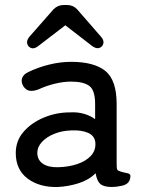

<svg xmlns="http://www.w3.org/2000/svg" viewBox="-20 -739 575 767"><path d="M211 8Q138 10 90.5 -25.5Q43 -61 43 -128Q43 -177 74.5 -213Q106 -249 155.5 -269.5Q205 -290 258 -290Q289 -292 315 -284.5Q341 -277 360 -263V-323Q360 -379 336.5 -396Q313 -413 264 -413Q233 -413 198.5 -404.5Q164 -396 134 -382Q113 -374 98 -376.5Q83 -379 73 -395Q63 -412 68.5 -427.5Q74 -443 95 -452Q132 -470 176.5 -481Q221 -492 264 -492Q356 -492 401 -455.5Q446 -419 446 -323V-82Q446 -66 448.5 -61.5Q451 -57 461 -54Q473 -50 487 -47.5Q501 -45 501 -37Q501 -4 467 3Q445 8 427 8Q395 8 381 -4Q367 -16 362 -47Q335 -20 294 -7Q253 6 211 8ZM212 -71Q254 -72 288.5 -83.5Q323 -95 343 -116.5Q363 -138 361 -168Q359 -196 332.5 -208Q306 -220 265 -218Q228 -217 197 -204.5Q166 -192 147.5 -172Q129 -152 129 -127Q130 -99 152 -84.5Q174 -70 212 -71ZM194 -702Q211 -719 234 -719H248Q272 -719 288 -702L382 -594Q402 -572 387 -554Q371 -538 347 -556L241 -638L134 -556Q111 -537 94 -554Q80 -572 99 -594Z"/></svg>

Font: Zen Maru Gothic Medium
Style: Regular
Weight: 500
Designer: Yoshimichi Ohira
Foundry: Positype
Version: Version 1.001